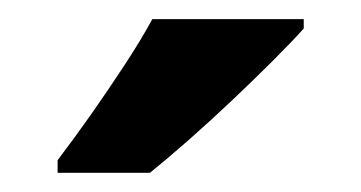

<svg xmlns="http://www.w3.org/2000/svg" viewBox="-20 -786 376 200"><path d="M296.4 -766.1V-756.3Q284.2 -742.7 264.6 -723.1Q245.1 -703.6 222.4 -682.1Q199.7 -660.6 177 -640.6Q154.3 -620.6 136.2 -606H40V-619.1Q57.1 -641.6 75 -667Q92.8 -692.4 109.6 -718Q126.5 -743.7 138.7 -766.1Z"/></svg>

Font: Open Sans SemiCondensed
Style: Bold
Weight: 700
Width: 4
Designer: Monotype Design Team
Foundry: Monotype Imaging Inc.
Version: Version 3.003